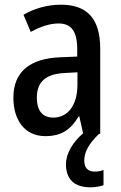

<svg xmlns="http://www.w3.org/2000/svg" viewBox="-20 -570 514 818"><path d="M339 115C339 78 357 44 402 0H407V-363C407 -486 355 -550 240 -550C182 -550 126 -534 80 -507L111 -434C153 -457 192 -470 230 -470C284 -470 309 -436 309 -361V-329L237 -326C106 -321 37 -263 37 -154C37 -60 84 10 173 10C241 10 281 -17 315 -74H318L334 -2C292 34 261 82 261 130C261 192 295 228 365 228C388 228 407 224 421 219V154C412 158 400 161 383 161C355 161 339 145 339 115ZM256 -259 310 -262V-210C310 -120 268 -69 207 -69C164 -69 137 -95 137 -154C137 -219 172 -255 256 -259Z"/></svg>

Font: Noto Sans Gurmukhi UI Condensed Medium
Style: Regular
Weight: 500
Width: 3
Designer: Jelle Bosma - Monotype Design Team
Foundry: Monotype Imaging Inc.
Version: Version 2.004